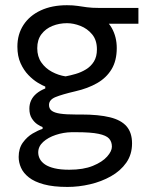

<svg xmlns="http://www.w3.org/2000/svg" viewBox="-20 -528 582 751"><path d="M244 203.2Q188.6 203.2 151.7 193.1Q114.7 183.1 93.1 166Q71.4 149 62.2 128.1Q53 107.3 53 86Q53 52.3 69.4 29.7Q85.8 7.1 107.8 -5.9Q129.9 -18.8 146.5 -23.8V-31.2Q138.2 -33.7 126 -41.9Q113.9 -50 104.4 -65Q94.9 -79.9 94.9 -103Q94.9 -120.7 101.8 -135.5Q108.7 -150.3 122.5 -161.9Q136.3 -173.5 157.1 -182V-189.4Q145.7 -193.7 127.5 -204.7Q109.4 -215.7 91.2 -234.4Q73 -253.1 60.5 -280.6Q48 -308.2 48 -345.6Q48 -393.9 71.8 -430.4Q95.6 -466.9 139.2 -487.2Q182.8 -507.6 242 -507.6Q265.8 -507.6 283.6 -504.9Q301.4 -502.3 320.3 -499.6Q339.3 -497 367.1 -497H521.4V-435.1Q472 -435.1 425 -435.1Q378.1 -435.1 330.3 -435.1L353.9 -474.2Q397.8 -453 417.3 -418.2Q436.7 -383.4 436.7 -340.2Q436.7 -290.9 416.5 -257.3Q396.3 -223.7 360 -202.9Q323.7 -182.1 275.1 -171Q222.4 -158.7 197 -148.2Q171.7 -137.8 171.7 -117.4Q171.7 -102.9 182.2 -94.9Q192.7 -86.9 215.4 -83.5Q238.2 -80.1 275.3 -80.1H297.1Q366.2 -80.1 410.2 -69.2Q454.2 -58.3 475.4 -33.5Q496.5 -8.7 496.5 32.9Q496.5 76.1 474 108.3Q451.4 140.4 414.1 161.4Q376.7 182.5 332.3 192.8Q287.9 203.2 244 203.2ZM251 135.9Q306.2 135.9 343.3 120.7Q380.4 105.5 399 84.4Q417.7 63.3 417.7 45.6Q417.7 26.5 406.6 14Q395.4 1.6 365.3 -4.6Q335.3 -10.9 278.4 -10.9H259.8Q228.2 -10.3 198.2 -0.3Q168.2 9.6 148.8 27.2Q129.5 44.8 129.5 68.3Q129.5 81.3 135.8 93.5Q142.2 105.8 156.3 115.4Q170.4 124.9 193.8 130.4Q217.1 135.9 251 135.9ZM236.4 -229.3Q254.9 -232.7 276.2 -238.9Q297.4 -245.1 316.3 -256.6Q335.2 -268 347.2 -287.1Q359.1 -306.2 359.1 -334.8Q359.1 -371.1 340.4 -393.6Q321.8 -416.1 294.7 -426.7Q267.6 -437.3 242 -437.3Q211.6 -437.3 185.1 -426.6Q158.6 -415.9 142.1 -394.2Q125.7 -372.5 125.7 -339.6Q125.7 -306.7 141.8 -283.6Q157.9 -260.6 183.2 -247.1Q208.5 -233.5 236.4 -229.3Z"/></svg>

Font: Commissioner Thin
Style: Regular
Weight: 100
Designer: Kostas Bartsokas
Foundry: Kostas Bartsokas
Version: Version 1.001;gftools[0.9.23]